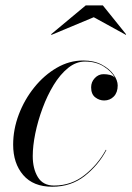

<svg xmlns="http://www.w3.org/2000/svg" viewBox="-20 -700 500 730"><path d="M336.5 -634.5 176 -567.5 174 -569.5 306 -679.5H371L459.5 -569.5L458.5 -567.5ZM384.5 -129.5Q355 -73 302.8 -31.5Q250.5 10 178.5 10Q106.5 10 68.2 -34.5Q30 -79 30 -150Q30 -208 51.5 -264.8Q73 -321.5 110.5 -368Q148 -414.5 195.8 -442.2Q243.5 -470 296.5 -470Q337.5 -470 367 -454.2Q396.5 -438.5 412 -416.5Q427.5 -394.5 427.5 -375Q427.5 -348.5 412.8 -333.2Q398 -318 376 -318Q357.5 -318 342 -330Q326.5 -342 326.5 -368Q326.5 -388.5 340.5 -403.2Q354.5 -418 373.5 -418Q386.5 -418 397.8 -415.2Q409 -412.5 416.5 -405Q404 -428.5 374.5 -447.2Q345 -466 303 -466Q269 -466 238.8 -441.5Q208.5 -417 184 -376.8Q159.5 -336.5 141.8 -288.5Q124 -240.5 114.2 -192.8Q104.5 -145 104.5 -106.5Q104.5 -58.5 124 -26.5Q143.5 5.5 185.5 5.5Q251.5 5.5 302 -34.8Q352.5 -75 382.5 -130.5Z"/></svg>

Font: Bodoni* 72pt
Style: Italic
Weight: 400
Italic angle: -13°
Version: Version 2.3